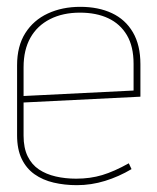

<svg xmlns="http://www.w3.org/2000/svg" viewBox="-20 -530 460 562"><path d="M49 -133V-230L391 -247V-342Q391 -398 369 -435.5Q347 -473 307.5 -491.5Q268 -510 215 -510Q162 -510 120 -490.5Q78 -471 54 -433Q30 -395 30 -339V-134Q30 -93 43.5 -65Q57 -37 81 -20Q105 -3 137 4.5Q169 12 205 12Q247 12 287.5 -0.5Q328 -13 365 -35L357 -52Q314 -28 279 -17.5Q244 -7 203 -7Q171 -7 143 -13.5Q115 -20 94 -34Q73 -48 61 -72.5Q49 -97 49 -133ZM371 -343V-265L49 -249V-333Q49 -384 69 -419.5Q89 -455 126.5 -474Q164 -493 214 -493Q262 -493 297 -476.5Q332 -460 351.5 -427Q371 -394 371 -343Z"/></svg>

Font: Advent Pro Thin
Style: Regular
Weight: 250
Version: Version 3.000